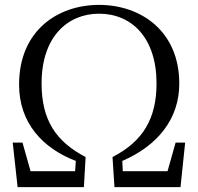

<svg xmlns="http://www.w3.org/2000/svg" viewBox="-20 -765 810 785"><path d="M52 0H323L330 -123C209 -186 150 -274 150 -424C150 -613 255 -709 385 -709C518 -709 620 -611 620 -424C620 -281 565 -187 440 -123L448 0H718L737 -182H698L665 -65H482L480 -107C626 -170 713 -280 713 -423C713 -638 556 -745 385 -745C216 -745 58 -640 58 -419C58 -263 154 -159 290 -107L287 -65H105L72 -182H32Z"/></svg>

Font: Noto Serif CJK KR
Style: Regular
Weight: 400
Designer: Ryoko NISHIZUKA 西塚涼子 (kana & ideographs); Frank Grießhammer (Latin, Greek & Cyrillic); Wenlong ZHANG 张文龙 (bopomofo); San
Foundry: Adobe
Version: Version 2.001;hotconv 1.1.0;makeotfexe 2.6.0